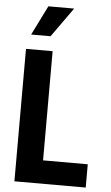

<svg xmlns="http://www.w3.org/2000/svg" viewBox="-64 -1041 625 1083"><g transform="rotate(5 248.0 -500.0)"><path d="M82 -833 165 -1000H311L191.9 -833ZM60.1 0V-750H210.9V-131.8H463.9V0Z"/></g></svg>

Font: Orkney
Style: Bold
Weight: 700
Designer: Samuel Oakes and Alfredo Marco Pradil
Foundry: Alfredo Marco Pradil
Version: 1.0